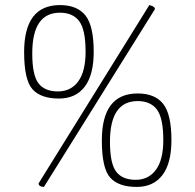

<svg xmlns="http://www.w3.org/2000/svg" viewBox="-20 -728 769 756"><path d="M349 -524Q349 -433 313.5 -386.5Q278 -340 212 -340Q141 -340 108 -376.5Q75 -413 75 -523Q75 -708 216 -708Q284 -708 316.5 -667Q349 -626 349 -524ZM568 -708Q590 -703 590 -692L153 8Q132 7 132 -6ZM107 -518Q107 -432 131.5 -400Q156 -368 208 -368Q259 -368 288 -407.5Q317 -447 317 -524Q317 -611 292 -644.5Q267 -678 216 -678Q107 -678 107 -518ZM522 -360Q590 -360 622.5 -319Q655 -278 655 -176Q655 -85 619.5 -38.5Q584 8 518 8Q447 8 414 -28.5Q381 -65 381 -175Q381 -360 522 -360ZM514 -20Q565 -20 594 -59.5Q623 -99 623 -176Q623 -263 598 -296.5Q573 -330 522 -330Q413 -330 413 -170Q413 -84 437.5 -52Q462 -20 514 -20Z"/></svg>

Font: Yanone Kaffeesatz Thin
Style: Regular
Weight: 250
Designer: Yanone (Cyrillic: Daniel Pouzeot)
Foundry: Yanone
Version: Version 1.003;PS 001.003;hotconv 1.0.88;makeotf.lib2.5.64775